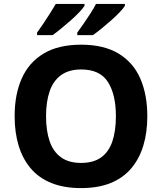

<svg xmlns="http://www.w3.org/2000/svg" viewBox="-20 -954 831 984"><path d="M735 -358Q735 -275 714.5 -207.5Q694 -140 652.5 -91Q611 -42 547 -16Q483 10 395 10Q308 10 243.5 -16Q179 -42 137.5 -91Q96 -140 75.5 -207.5Q55 -275 55 -359Q55 -470 91.5 -552Q128 -634 203.5 -679.5Q279 -725 396 -725Q512 -725 587.5 -679.5Q663 -634 699 -551.5Q735 -469 735 -358ZM216 -358Q216 -284 234.5 -230Q253 -176 293 -147.5Q333 -119 395 -119Q459 -119 498.5 -147.5Q538 -176 556 -230Q574 -284 574 -358Q574 -470 533 -534Q492 -598 396 -598Q333 -598 293 -569Q253 -540 234.5 -486.5Q216 -433 216 -358ZM620 -924Q612 -911 593 -891Q574 -871 549 -849Q524 -827 499.5 -807Q475 -787 456 -774H376V-787Q390 -806 408 -832Q426 -858 443.5 -885Q461 -912 472 -934H620ZM413 -924Q405 -911 386 -891Q367 -871 342 -849Q317 -827 292.5 -807Q268 -787 250 -774H170V-787Q184 -806 201.5 -832Q219 -858 236 -885Q253 -912 266 -934H413Z"/></svg>

Font: Noto Sans Khmer
Style: Bold
Weight: 700
Version: Version 2.003